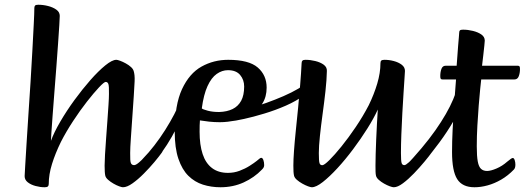

<svg xmlns="http://www.w3.org/2000/svg" viewBox="-20 -776 2211 809"><path d="M168.3 13Q149.7 13 129.9 7.7Q110 2.4 96.9 -8Q83.8 -18.3 83.8 -33.8Q83.8 -40.9 86.2 -77.8Q88.5 -114.7 91.9 -171.7Q95.2 -228.6 99.9 -296.4Q104.6 -364.1 108.9 -433.9Q113.3 -503.6 116.6 -566.5Q120 -629.4 122.3 -675.8Q124.7 -722.2 124.7 -742.1Q124.7 -749.2 127.9 -752.6Q131.1 -756 141.1 -756Q161.4 -756 182.1 -750.8Q202.8 -745.7 217.3 -735.4Q231.8 -725 231.8 -709.2Q231.8 -701.4 229.9 -670.2Q228.1 -639 224.7 -592.6Q221.4 -546.3 217.4 -493Q213.3 -439.6 209.1 -386.3Q204.9 -333 201.6 -288.4Q198.3 -243.9 196.4 -215.1Q194.6 -186.2 194.6 -182.4Q207.6 -218.3 234.1 -263.6Q260.6 -309 293.8 -354.6Q327.1 -400.1 360.9 -438.6Q394.8 -477 423.7 -500.5Q452.7 -524 470.1 -524Q475 -524 486.2 -519.9Q497.4 -515.8 509.9 -508.9Q522.4 -502.1 531.8 -493.6Q541.2 -485.2 543.5 -475.9Q545.5 -469.7 546.7 -458.9Q547.9 -448 547.2 -432.9Q546.5 -411.6 543.6 -370.3Q540.7 -329.1 537.5 -281.9Q534.3 -234.6 531.4 -193.6Q528.5 -152.5 528.5 -131.3Q527.8 -97.5 531.5 -88.9Q535.2 -80.2 545.2 -80.2Q552.5 -80.2 565.9 -91.7Q579.3 -103.1 594.5 -119.3Q609.7 -135.5 622.5 -151.4Q635.3 -167.3 641.8 -175.1Q644.7 -178.4 646.5 -180.5Q648.3 -182.7 650.9 -182.7Q657.3 -182.7 662.2 -171.6Q667.1 -160.6 667.1 -149Q667.1 -144.5 665.7 -140.3Q664.3 -136.1 661.3 -132.2Q650.6 -117.2 630.4 -93Q610.2 -68.9 585.9 -44.4Q561.6 -19.9 538.4 -3.5Q515.2 13 497.9 13Q493 13 481.8 8.9Q470.6 4.8 458.1 -2.4Q445.6 -9.6 435.9 -18.1Q426.1 -26.5 423.8 -35.1Q422.1 -42 421.5 -52.5Q420.8 -63 420.8 -78.1Q420.8 -94.6 422.5 -125.1Q424.2 -155.6 427.1 -192.9Q430 -230.2 432.5 -267Q435.1 -303.7 437.1 -333.8Q439.1 -363.9 439.1 -379.7Q439.8 -413.5 436.6 -422.1Q433.4 -430.8 425.4 -430.8Q418.7 -430.8 397.2 -407.9Q375.7 -385.1 346.5 -347.9Q317.4 -310.8 288 -265.9Q258.6 -221.1 236.6 -178Q212.9 -129.5 199.2 -85.3Q185.4 -41 185.4 -0.9Q185.4 6.2 181.7 9.6Q177.9 13 168.3 13Z M583.8 -43.3Q580.1 -39.6 575.1 -44.6Q570.1 -49.6 567.7 -60.3Q565.2 -71 568.2 -83.8Q571.2 -96.6 583.2 -108.6Q606.2 -132 630.4 -163.3Q654.6 -194.5 676.1 -228.5Q697.5 -262.5 714 -294.1Q730.4 -325.6 738.7 -348.8Q742.6 -357 746.6 -348.4Q750.6 -339.8 753.1 -326.4Q755.6 -313 753.5 -305.8Q740.4 -270.8 723 -235.5Q705.5 -200.3 683.8 -166.5Q662.1 -132.6 636.9 -101.6Q611.7 -70.5 583.8 -43.3Z M909 13Q869.9 13 835.1 2Q800.4 -9 773.8 -35.1Q747.2 -61.3 731.7 -106.9Q716.2 -152.5 716.2 -221.1Q716.2 -334.1 747 -400.5Q777.9 -466.8 829.1 -495.4Q880.3 -524 941.5 -524Q1028.5 -524 1066 -491.6Q1103.5 -459.2 1103.5 -406.8Q1103.5 -368.2 1085.9 -340.4Q1068.3 -312.7 1038.8 -295.2Q1009.3 -277.7 974.8 -269.4Q940.4 -261.1 906.3 -261.1Q882.7 -261.1 860.7 -263.5Q838.7 -266 822.4 -268.7Q821.7 -262.8 821.3 -247.9Q821 -233 821 -220.8Q821 -165.4 833.9 -126.7Q846.7 -88.1 873.4 -67.9Q900.1 -47.6 940.5 -47.6Q966.2 -47.6 989.6 -56.4Q1013 -65.2 1031.8 -77.2Q1050.6 -89.2 1061.2 -97.6Q1070.6 -105.3 1074.2 -108.2Q1077.8 -111 1080.8 -111Q1086.4 -111 1089.8 -101.5Q1093.1 -91.9 1093.1 -80.4Q1093.1 -76.4 1091.5 -72Q1089.9 -67.6 1083.6 -61.4Q1051.3 -27.7 1006.6 -7.3Q961.9 13 909 13ZM830.3 -319.4Q833.7 -315.3 855.4 -309.5Q877.1 -303.8 904 -304.1Q936.5 -305.1 959.9 -316.5Q983.3 -327.9 996.1 -351.2Q1008.8 -374.6 1008.8 -411.4Q1008.8 -439.8 991.9 -460Q975 -480.3 940.3 -480.3Q915.6 -480.3 893.1 -464.5Q870.6 -448.7 854.4 -413.2Q838.1 -377.7 830.3 -319.4Z M948 -264.4Q940 -263.4 939.2 -274Q938.3 -284.6 946.3 -295.8Q954.4 -307 971.4 -308.5Q996.1 -311.3 1030.4 -320.2Q1064.7 -329.1 1102.1 -342.4Q1139.4 -355.7 1174.6 -371Q1209.7 -386.3 1236.6 -402.2Q1263.4 -418.1 1274.9 -431.9Q1285 -435.4 1286.7 -428.6Q1288.5 -421.8 1284.7 -411.2Q1280.9 -400.6 1274.6 -390.2Q1268.4 -379.9 1262.4 -375.3Q1229.4 -350.6 1184.5 -330.9Q1139.6 -311.3 1093.4 -297.4Q1047.2 -283.4 1008.4 -274.9Q969.7 -266.4 948 -264.4Z M1293.9 13Q1288.9 13 1277.7 8.9Q1266.5 4.8 1253.7 -2.4Q1240.9 -9.6 1231.1 -18.1Q1221.4 -26.5 1219.1 -35.1Q1217.4 -42 1216.7 -52.5Q1216.1 -63 1216.1 -78.1Q1216.1 -102.6 1218.8 -140.6Q1221.5 -178.5 1226.3 -224.7Q1231.2 -270.8 1236 -320.6Q1240.7 -370.3 1244.8 -419Q1248.8 -467.7 1250.9 -510.1Q1250.9 -517.2 1254.5 -520.6Q1258 -524 1267.3 -524Q1287.6 -524 1308.7 -518.8Q1329.7 -513.7 1343.9 -503.4Q1358 -493 1357.3 -477.2Q1356.6 -440.1 1351.4 -392.5Q1346.1 -344.9 1339.3 -295.7Q1332.6 -246.6 1328 -203.2Q1323.4 -159.8 1323.4 -131Q1323.4 -97.2 1326.3 -88.6Q1329.1 -79.9 1337.9 -79.9Q1346 -79.9 1367.8 -101.4Q1389.6 -122.8 1418.9 -159.1Q1448.3 -195.4 1478.8 -240.6Q1509.4 -285.8 1533.9 -333Q1556.2 -378.7 1569.6 -424Q1583 -469.4 1583 -509.4Q1583 -517.2 1586.5 -520.6Q1590.1 -524 1600.1 -524Q1619.7 -524 1639.2 -518.8Q1658.7 -513.7 1672.5 -503.4Q1686.3 -493 1686.3 -477.2Q1686.3 -474.9 1684.6 -449.7Q1682.9 -424.4 1680.4 -385Q1677.9 -345.5 1675.3 -299.9Q1672.8 -254.3 1671.1 -209.7Q1669.4 -165.1 1669.4 -131.3Q1669.4 -97.5 1672.3 -88.9Q1675.1 -80.2 1683.9 -80.2Q1689.6 -80.2 1702.4 -91.8Q1715.2 -103.4 1730.6 -119.6Q1746 -135.9 1759.1 -151.7Q1772.2 -167.6 1778.7 -175.4Q1781.6 -178.7 1783.3 -180.7Q1784.9 -182.7 1787.2 -182.7Q1791.8 -182.7 1798.2 -172.1Q1804.6 -161.5 1804.6 -150Q1804.6 -145.7 1803.4 -141.7Q1802.1 -137.6 1799.2 -133.8Q1788.7 -119 1768.5 -94.7Q1748.3 -70.4 1724.4 -45.5Q1700.4 -20.5 1677.9 -3.8Q1655.5 13 1639.2 13Q1633.5 13 1622.3 8.9Q1611.1 4.8 1598.3 -2.4Q1585.5 -9.6 1576.1 -18.1Q1566.7 -26.5 1564.4 -35.1Q1562.7 -42 1562.4 -52.5Q1562.1 -63 1562.1 -78.1Q1562.1 -97 1562.9 -126Q1563.8 -155 1565.1 -188.3Q1566.5 -221.6 1568.3 -254.6Q1570.2 -287.6 1571.9 -314.5Q1555.8 -278.9 1528.2 -234.9Q1500.5 -190.9 1467.9 -147.4Q1435.3 -103.8 1401.9 -67.5Q1368.5 -31.3 1340.2 -9.1Q1311.9 13 1293.9 13Z M1722.1 -46.4Q1719.1 -43.4 1711.2 -45.4Q1703.4 -47.4 1695 -51.6Q1686.7 -55.7 1682.4 -60.4Q1678 -65 1681 -68Q1764 -155 1814.5 -226.9Q1865 -298.9 1889.5 -357.4Q1914 -416 1919 -462Q1921 -476 1925.6 -472Q1930.1 -468 1934.3 -450.5Q1938.4 -433 1938.1 -407.5Q1937.8 -382 1929.8 -352Q1917.8 -312 1891 -266Q1864.1 -219.9 1831.4 -175.7Q1798.7 -131.5 1768.9 -96.9Q1739.1 -62.4 1722.1 -46.4Z M1979.2 13Q1928.1 13 1906.4 -21.3Q1884.7 -55.6 1884.7 -135.5Q1884.7 -179.9 1887.1 -228.8Q1889.5 -277.7 1892.5 -321.7Q1895.5 -365.8 1898.2 -397.8Q1900.9 -429.8 1901.5 -441.3H1844Q1839 -441.3 1837.1 -444Q1835.1 -446.7 1835.1 -455.1Q1835.1 -473.1 1840.1 -486Q1845.1 -499 1857.4 -499H1904.1Q1905.5 -515.3 1907 -537.8Q1908.5 -560.3 1910.3 -582.5Q1912.1 -604.7 1913.5 -620.2Q1914.8 -635.7 1914.8 -638.1Q1914.8 -645.2 1918 -648.1Q1921.2 -651 1931.2 -651Q1951.5 -651 1972.6 -645.8Q1993.7 -640.7 2008.2 -630.7Q2022.6 -620.7 2022.6 -604.9Q2022.6 -601.8 2020.8 -583.8Q2018.9 -565.8 2016.3 -542.8Q2013.8 -519.8 2011.1 -499H2161.8Q2166.7 -499 2168.8 -496.6Q2171 -494.1 2171 -485.4Q2171 -468.1 2165.8 -454.7Q2160.7 -441.3 2148 -441.3H2007.6Q2006.3 -430.8 2003.3 -401.3Q2000.3 -371.8 1997.1 -331.4Q1993.9 -291 1991.4 -246.4Q1988.9 -201.8 1988.9 -159.4Q1988.9 -118 1993.1 -95.5Q1997.3 -73.1 2007 -64.4Q2016.7 -55.6 2032.3 -55.6Q2047.5 -55.6 2071.8 -65.9Q2096 -76.1 2116.9 -94.6Q2127.3 -103.5 2132.7 -106.9Q2138 -110.3 2140.7 -110.3Q2145.7 -110.3 2148.7 -101.2Q2151.6 -92.2 2151.6 -82.3Q2151.6 -68.5 2145.7 -62Q2120.3 -35.6 2091.8 -19.2Q2063.3 -2.7 2034.6 5.1Q2006 13 1979.2 13Z"/></svg>

Font: Briem Hand Thin
Style: Regular
Weight: 100
Designer: Gunnlaugur SE Briem, Eben Sorkin
Foundry: Sorkin Type Co.
Version: Version 1.003